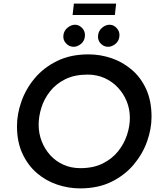

<svg xmlns="http://www.w3.org/2000/svg" viewBox="-20 -1036 896 1063"><path d="M423 7Q359 7 296.5 -14Q234 -35 184 -78Q134 -121 104 -186Q74 -251 74 -338Q74 -404 98.5 -474Q123 -544 172.5 -603Q222 -662 296.5 -698.5Q371 -735 470 -735Q535 -735 597 -714Q659 -693 709.5 -650Q760 -607 789.5 -542Q819 -477 819 -389Q819 -323 794.5 -253.5Q770 -184 720.5 -125Q671 -66 597 -29.5Q523 7 423 7ZM425 -105Q497 -105 549 -131Q601 -157 634 -198.5Q667 -240 683 -288.5Q699 -337 699 -383Q699 -432 681.5 -475Q664 -518 632.5 -551.5Q601 -585 558.5 -604Q516 -623 465 -623Q393 -623 341.5 -597.5Q290 -572 257 -530Q224 -488 209 -439.5Q194 -391 194 -345Q194 -297 211 -253.5Q228 -210 258.5 -176.5Q289 -143 331.5 -124Q374 -105 425 -105ZM331 -841Q334 -867 355 -883.5Q376 -900 398 -899Q419 -898 436 -879.5Q453 -861 450 -834Q447 -807 426.5 -791.5Q406 -776 385 -777Q362 -778 345 -796.5Q328 -815 331 -841ZM523 -841Q526 -867 546.5 -883.5Q567 -900 589 -899Q611 -898 627.5 -879Q644 -860 641 -834Q638 -807 617.5 -791.5Q597 -776 576 -777Q553 -778 536.5 -796Q520 -814 523 -841ZM389 -1016H623L616 -953H382Z"/></svg>

Font: Josefin Sans Thin SemiBold
Style: Italic
Weight: 600
Italic angle: -7°
Version: Version 2.000